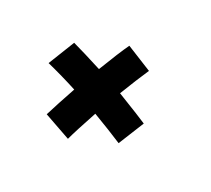

<svg xmlns="http://www.w3.org/2000/svg" viewBox="-91 -670 791 721"><g transform="rotate(30 304.5 -309.0)"><path d="M148 -140Q164 -193 191 -272Q126 -293 58 -310L103 -424Q151 -411 233 -385Q268 -476 288 -518L399 -473Q376 -421 347 -346Q457 -303 481 -292L436 -181Q382 -204 305 -233Q274 -141 263 -100Z"/></g></svg>

Font: Vampiro One
Style: Regular
Weight: 400
Designer: Riccardo De Franceschi
Foundry: Sorkin Type Co.
Version: Version 1.002